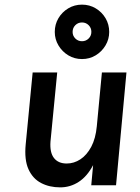

<svg xmlns="http://www.w3.org/2000/svg" viewBox="-20 -800 604 829"><path d="M240 9Q193.5 9 157.5 -9.8Q121.5 -28.5 103 -69.2Q84.5 -110 91 -177L121 -487H227L198 -189Q194.5 -141.5 213 -117.8Q231.5 -94 268 -94Q299.5 -94 327.2 -112.2Q355 -130.5 374 -166.2Q393 -202 398 -255L420 -487H526L481 0H374L382 -87Q356.5 -38.5 320 -14.8Q283.5 9 240 9ZM334 -545Q301.5 -545 275 -561Q248.5 -577 232.5 -603.8Q216.5 -630.5 216.5 -662Q216.5 -694.5 232.2 -721.2Q248 -748 274.8 -764Q301.5 -780 334 -780Q366.5 -780 393.2 -764Q420 -748 435.8 -721.2Q451.5 -694.5 451.5 -662Q451.5 -630.5 435.5 -603.8Q419.5 -577 393 -561Q366.5 -545 334 -545ZM334 -622Q351 -622 362.8 -633.8Q374.5 -645.5 374.5 -662.5Q374.5 -679.5 362.8 -691.2Q351 -703 334 -703Q317 -703 305.2 -691.2Q293.5 -679.5 293.5 -662Q293.5 -645.5 305.2 -633.8Q317 -622 334 -622Z"/></svg>

Font: Karla
Style: Bold Italic
Weight: 700
Italic angle: -8°
Designer: Jonathan Pinhorn
Version: Version 2.004;gftools[0.9.33]